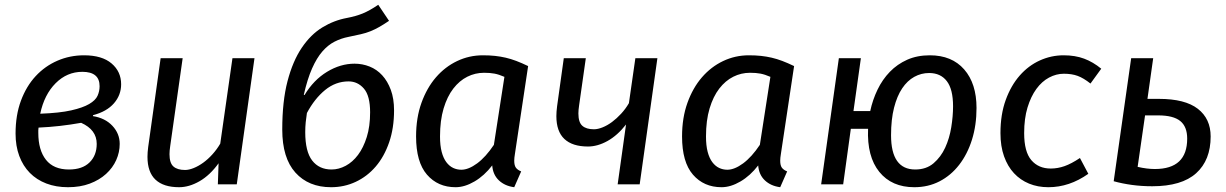

<svg xmlns="http://www.w3.org/2000/svg" viewBox="-20 -770 5120 802"><path d="M368 -285Q419 -277 449.5 -244.5Q480 -212 480 -169Q480 -134 465.5 -101.5Q451 -69 423 -43.5Q395 -18 355 -3Q315 12 264 12Q214 12 173.5 -3.5Q133 -19 104.5 -48Q76 -77 60.5 -118.5Q45 -160 45 -212Q45 -289 67.5 -349.5Q90 -410 129 -452Q168 -494 220 -516.5Q272 -539 331 -539Q406 -539 446 -505Q486 -471 486 -418Q486 -373 456 -338.5Q426 -304 369 -289ZM384 -169Q384 -228 319 -257Q274 -249 230 -244Q186 -239 141 -237Q140 -232 140 -226V-215Q140 -143 172 -102.5Q204 -62 268 -62Q324 -62 354 -91.5Q384 -121 384 -169ZM324 -470Q260 -470 212.5 -422.5Q165 -375 148 -295Q229 -298 277.5 -309Q326 -320 352.5 -335.5Q379 -351 387.5 -370Q396 -389 396 -410Q396 -470 324 -470Z M890 0 893 -88Q857 -38 813.5 -13Q770 12 728 12Q663 12 629.5 -19.5Q596 -51 596 -115Q596 -133 599 -156L651 -527H743L691 -160Q688 -140 688 -126Q688 -89 704.5 -74.5Q721 -60 753 -60Q769 -60 789 -68Q809 -76 829 -90.5Q849 -105 867.5 -125.5Q886 -146 900 -170L951 -527H1043L969 0Z M1436 -616Q1405 -610 1377.5 -596Q1350 -582 1326.5 -555Q1303 -528 1283.5 -484Q1264 -440 1249 -374L1252 -373Q1290 -436 1346 -470Q1402 -504 1461 -504Q1494 -504 1524 -492Q1554 -480 1576.5 -455.5Q1599 -431 1612.5 -394.5Q1626 -358 1626 -309Q1626 -235 1605.5 -175.5Q1585 -116 1549.5 -74.5Q1514 -33 1466 -10.5Q1418 12 1363 12Q1269 12 1214 -49Q1159 -110 1159 -229Q1159 -347 1181 -431Q1203 -515 1240.5 -570.5Q1278 -626 1326.5 -655.5Q1375 -685 1429 -695Q1466 -702 1494.5 -713.5Q1523 -725 1560 -750L1605 -683Q1583 -668 1564.5 -657.5Q1546 -647 1527.5 -639.5Q1509 -632 1487 -627Q1465 -622 1436 -616ZM1436 -430Q1382 -430 1338 -394Q1294 -358 1262 -298Q1259 -279 1257 -259.5Q1255 -240 1255 -218Q1255 -137 1284 -99.5Q1313 -62 1365 -62Q1395 -62 1424 -77.5Q1453 -93 1475.5 -123Q1498 -153 1512 -197.5Q1526 -242 1526 -301Q1526 -370 1500 -400Q1474 -430 1436 -430Z M2131 -128Q2128 -110 2128 -99Q2128 -79 2135 -69.5Q2142 -60 2157 -54L2128 12Q2089 7 2064 -16.5Q2039 -40 2036 -79Q2003 -36 1962 -12Q1921 12 1883 12Q1809 12 1763.5 -40.5Q1718 -93 1718 -200Q1718 -278 1740.5 -340.5Q1763 -403 1801 -447Q1839 -491 1889.5 -515Q1940 -539 1997 -539Q2025 -539 2048 -536.5Q2071 -534 2092.5 -529Q2114 -524 2136.5 -515.5Q2159 -507 2186 -494ZM1907 -61Q1937 -61 1973 -87.5Q2009 -114 2043 -165L2087 -449Q2064 -459 2045.5 -462.5Q2027 -466 2002 -466Q1965 -466 1932 -449.5Q1899 -433 1873.5 -400Q1848 -367 1833 -317Q1818 -267 1818 -200Q1818 -162 1825 -135.5Q1832 -109 1844.5 -92.5Q1857 -76 1873 -68.5Q1889 -61 1907 -61Z M2595 -250Q2559 -204 2517.5 -181Q2476 -158 2436 -158Q2371 -158 2337.5 -189.5Q2304 -221 2304 -285Q2304 -303 2307 -326L2335 -527H2427L2399 -330Q2396 -310 2396 -296Q2396 -259 2412.5 -244.5Q2429 -230 2461 -230Q2477 -230 2497 -238Q2517 -246 2536.5 -260.5Q2556 -275 2574.5 -295Q2593 -315 2607 -339L2634 -527H2726L2652 0H2560Z M3242 -128Q3239 -110 3239 -99Q3239 -79 3246 -69.5Q3253 -60 3268 -54L3239 12Q3200 7 3175 -16.5Q3150 -40 3147 -79Q3114 -36 3073 -12Q3032 12 2994 12Q2920 12 2874.5 -40.5Q2829 -93 2829 -200Q2829 -278 2851.5 -340.5Q2874 -403 2912 -447Q2950 -491 3000.5 -515Q3051 -539 3108 -539Q3136 -539 3159 -536.5Q3182 -534 3203.5 -529Q3225 -524 3247.5 -515.5Q3270 -507 3297 -494ZM3018 -61Q3048 -61 3084 -87.5Q3120 -114 3154 -165L3198 -449Q3175 -459 3156.5 -462.5Q3138 -466 3113 -466Q3076 -466 3043 -449.5Q3010 -433 2984.5 -400Q2959 -367 2944 -317Q2929 -267 2929 -200Q2929 -162 2936 -135.5Q2943 -109 2955.5 -92.5Q2968 -76 2984 -68.5Q3000 -61 3018 -61Z M3534 -232 3502 0H3410L3484 -527H3576L3545 -306H3615Q3625 -353 3645.5 -395.5Q3666 -438 3697 -470Q3728 -502 3769.5 -520.5Q3811 -539 3864 -539Q3956 -539 4007.5 -480Q4059 -421 4059 -319Q4059 -247 4040 -186.5Q4021 -126 3986.5 -81.5Q3952 -37 3904.5 -12.5Q3857 12 3799 12Q3705 12 3653 -52Q3601 -116 3606 -232ZM3803 -62Q3849 -62 3879.5 -88Q3910 -114 3928 -153Q3946 -192 3953.5 -238.5Q3961 -285 3961 -326Q3961 -397 3935 -431Q3909 -465 3861 -465Q3828 -465 3799 -449Q3770 -433 3748.5 -401Q3727 -369 3714.5 -320Q3702 -271 3702 -205Q3702 -62 3803 -62Z M4369 -66Q4398 -66 4426.5 -76Q4455 -86 4491 -110L4526 -44Q4447 12 4359 12Q4315 12 4278.5 -3Q4242 -18 4215.5 -46.5Q4189 -75 4174 -117Q4159 -159 4159 -214Q4159 -292 4181 -352.5Q4203 -413 4239.5 -454.5Q4276 -496 4323.5 -517.5Q4371 -539 4423 -539Q4471 -539 4508.5 -525Q4546 -511 4580 -483L4535 -421Q4506 -444 4481.5 -453Q4457 -462 4424 -462Q4392 -462 4362 -446Q4332 -430 4309 -398.5Q4286 -367 4272 -321Q4258 -275 4258 -214Q4258 -136 4288 -101Q4318 -66 4369 -66Z M4804 -64Q4939 -64 4939 -191Q4939 -241 4910 -264.5Q4881 -288 4818 -288H4763L4732 -73Q4771 -64 4804 -64ZM4793 8Q4749 8 4708.5 2.5Q4668 -3 4632 -13L4705 -527H4797L4773 -357H4821Q4930 -357 4983.5 -315.5Q5037 -274 5037 -200Q5037 -101 4976.5 -46.5Q4916 8 4793 8Z"/></svg>

Font: Yekcdsyqcyvpieeyorgstswgcgt
Style: Regular
Weight: 400
Italic angle: -8°
Designer: Carrois Corporate & Edenspiekermann
Foundry: Carrois Corporate GbR & Edenspiekermann AG
Version: Version 2.001